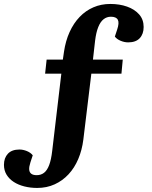

<svg xmlns="http://www.w3.org/2000/svg" viewBox="-69 -734 750 947"><path d="M112 130Q133 130 148.3 118.2Q163.5 106.5 173.5 80.2Q183.5 54 188.5 10L233.5 -370.5H153.5L161 -440H241L246.5 -478Q254.5 -532.5 274.3 -576Q294 -619.5 323.8 -650.5Q353.5 -681.5 391.8 -698Q430 -714.5 475.5 -714.5Q520.5 -714.5 557.5 -701.5Q594.5 -688.5 617 -663.3Q639.5 -638 639.5 -601Q639.5 -566.5 620.3 -545.7Q601 -525 563 -525Q545 -525 526.3 -532.7Q507.5 -540.5 497.5 -553.5L509 -588.5Q520 -621 512.3 -636.2Q504.5 -651.5 478 -651.5Q457.5 -651.5 441.8 -639Q426 -626.5 415.5 -600.2Q405 -574 400 -533L389.5 -440H536.5L530 -370.5H381.5L342 -45Q335.5 6.5 317 50.2Q298.5 94 269 125.7Q239.5 157.5 200.5 175.2Q161.5 193 114.5 193Q81 193 51.3 185.5Q21.5 178 -1 163.5Q-23.5 149 -36.5 127.8Q-49.5 106.5 -49.5 79Q-49.5 45 -30 24.2Q-10.5 3.5 27 3.5Q45 3.5 63.8 11.2Q82.5 19 92.5 32L81 67Q74 88.5 75 102.2Q76 116 85.3 123Q94.5 130 112 130Z"/></svg>

Font: Literata
Style: Italic
Weight: 400
Italic angle: -2°
Designer: Latin by Veronika Burian and Jose Scaglione. Greek by Irene Vlachou. Cyrillic by Vera Evstafieva
Foundry: TypeTogether
Version: Version 3.103;gftools[0.9.29]